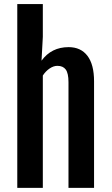

<svg xmlns="http://www.w3.org/2000/svg" viewBox="-20 -908 539 928"><path d="M63.5 0V-888.2H187V-730L180.7 -614.7Q228.5 -680.2 311.5 -680.2Q370.6 -680.2 402.6 -638.2Q434.6 -596.2 434.6 -515.1V0H311V-510.7Q311 -553.7 297.9 -571.8Q284.7 -589.8 257.3 -589.8Q238.8 -589.8 220 -577.1Q201.2 -564.5 187 -543V0Z"/></svg>

Font: FjallaOne
Style: Regular
Weight: 400
Designer: Irina Smirnova
Foundry: Irina Smirnova
Version: Version 1.001